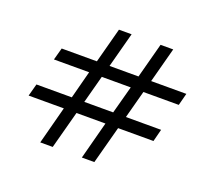

<svg xmlns="http://www.w3.org/2000/svg" viewBox="-125 -917 1208 1084"><g transform="rotate(20 479.0 -375.0)"><path d="M664.5 -466.5 620 -300H831.5L812.5 -226H600L539.5 0H464.5L524 -226H350L289.5 0H214.5L274 -226H62.5L82.5 -300H295L338.5 -466.5H127L147 -539.5H358.5L414.5 -750H490.5L434.5 -539.5H608.5L664.5 -750H740.5L684.5 -539.5H896L877 -466.5ZM588.5 -466.5H414.5L370 -300H543.5Z"/></g></svg>

Font: Russisch Sans
Style: Regular
Weight: 400
Designer: Michael Sharanda (font) & Cristiano Sobral (main changes)
Foundry: Michael Sharanda
Version: Version 2.00;October 25, 2020;FontCreator 13.0.0.2681 64-bit